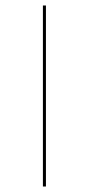

<svg xmlns="http://www.w3.org/2000/svg" viewBox="-20 -678 323 698"><path d="M136 -658H147V0H136Z"/></svg>

Font: Ysabeau Hairline
Style: Regular
Weight: 100
Designer: Christian Thalmann (Catharsis Fonts)
Version: Version 0.003